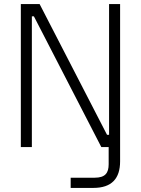

<svg xmlns="http://www.w3.org/2000/svg" viewBox="-20 -720 690 940"><path d="M514 -700V-60H504L174 -700H82V0H136V-640H146L476 0H512V84C512 126 496 150 444 150H326V200H437C527 200 568 154 568 70V-700Z"/></svg>

Font: Space Text Light
Style: Regular
Weight: 300
Designer: Florian Karsten (Space Text), Colophon Foundry (Space Mono)
Foundry: Florian Karsten
Version: Version 1.003;PS 001.003;hotconv 1.0.88;makeotf.lib2.5.64775